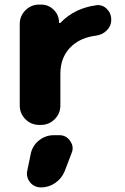

<svg xmlns="http://www.w3.org/2000/svg" viewBox="-20 -567 546 840"><path d="M239.3 24.4Q269.5 24.4 287.1 49.8Q297.9 65.4 297.9 82Q297.9 92.8 293 103.5L262.7 182.6Q250 213.9 221.7 233.4Q193.4 252.9 160.2 252.9Q129.9 252.9 111.3 230.5Q97.7 212.9 97.7 192.4Q97.7 185.5 99.6 178.7L114.3 107.4Q121.1 71.3 149.9 47.9Q178.7 24.4 215.8 24.4ZM66.4 -461.9Q66.4 -497.1 91.3 -522Q116.2 -546.9 151.4 -546.9H160.2Q192.4 -546.9 215.3 -523.9Q238.3 -501 238.3 -468.8Q238.3 -466.8 240.7 -466.3Q243.2 -465.8 244.1 -466.8Q274.4 -499 318.4 -520.5Q357.4 -538.1 400.4 -543.9Q404.3 -544.9 408.2 -544.9Q430.7 -544.9 447.3 -528.3Q466.8 -508.8 466.8 -480.5Q466.8 -454.1 447.8 -434.6Q428.7 -415 400.4 -411.1Q336.9 -403.3 296.9 -368.2Q244.1 -322.3 244.1 -244.1V-105.5Q244.1 -70.3 219.2 -45.4Q194.3 -20.5 159.2 -20.5H151.4Q116.2 -20.5 91.3 -45.4Q66.4 -70.3 66.4 -105.5Z"/></svg>

Font: Gen Jyuu GothicX Heavy
Style: Bold
Weight: 900
Designer: [Source Han Sans]
Ryoko NISHIZUKA  (kana & ideographs); Paul D. Hunt (Latin, Greek & Cyrillic); Wenlong ZHANG  (bopomofo
Version: Version 1.002.20150607